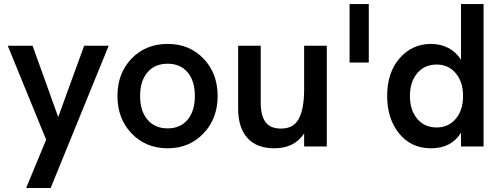

<svg xmlns="http://www.w3.org/2000/svg" viewBox="-20 -717 2452 940"><path d="M108 203.5 206 -33 18 -493H139.5L265 -144L392 -493H512L228 203.5Z M801 9Q694.5 9 624.8 -63.2Q555 -135.5 555 -247Q555 -358.5 624.2 -430.2Q693.5 -502 801 -502Q907.5 -502 976.5 -430Q1045.5 -358 1045.5 -247Q1045.5 -136 976 -63.5Q906.5 9 801 9ZM801 -88.5Q863 -88.5 898.5 -131Q934 -173.5 934 -247Q934 -321 898.5 -363Q863 -405 801 -405Q738 -405 702 -362.8Q666 -320.5 666 -247Q666 -173.5 702.2 -131Q738.5 -88.5 801 -88.5Z M1323 9Q1236.5 9 1191.2 -41.5Q1146 -92 1146 -184V-493H1256.5V-214Q1256.5 -152 1279.5 -119.8Q1302.5 -87.5 1356 -87.5Q1417.5 -87.5 1443.2 -136Q1469 -184.5 1469 -281V-493H1580V0H1469V-63.5Q1421 9 1323 9Z M1691.5 -411V-697H1785.5V-411Z M2090 9Q1993 9 1934.2 -63.2Q1875.5 -135.5 1875.5 -247Q1875.5 -363 1937 -432.5Q1998.5 -502 2090 -502Q2137 -502 2175.2 -482Q2213.5 -462 2237 -424.5V-697H2347.5V0H2237V-67Q2189.5 9 2090 9ZM2117.5 -93Q2175.5 -93 2211.2 -135.2Q2247 -177.5 2247 -247Q2247 -316 2211.2 -358.5Q2175.5 -401 2117.5 -401Q2058.5 -401 2022.8 -358.8Q1987 -316.5 1987 -247Q1987 -177.5 2022.8 -135.2Q2058.5 -93 2117.5 -93Z"/></svg>

Font: HK Grotesk SemiBold
Style: Regular
Weight: 600
Designer: Alfredo Marco Pradil
Foundry: Hanken Design Co.
Version: Version 3.001;FEAKit 1.0